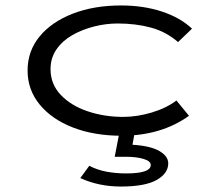

<svg xmlns="http://www.w3.org/2000/svg" viewBox="-20 -486 790 703"><path d="M425 11Q325 11 247.5 -19Q170 -49 125.5 -103Q81 -157 81 -228Q81 -299 125 -352.5Q169 -406 246.5 -436Q324 -466 423 -466Q506 -466 573.5 -443.5Q641 -421 683 -381L632 -332Q588 -370 532.5 -385Q477 -400 411 -400Q368 -400 324.5 -389Q281 -378 245 -357.5Q209 -337 187 -305.5Q165 -274 165 -233Q165 -178 202.5 -138.5Q240 -99 301 -78.5Q362 -58 431 -58Q482 -58 535.5 -74Q589 -90 626 -118L672 -62Q570 11 425 11ZM422 197Q342 197 274 166L307 121Q335 136 369.5 142.5Q404 149 442 149Q532 149 532 118Q532 104 506 96Q480 88 440 88H400L417 0H473L465 44Q531 48 563.5 67Q596 86 596 112Q596 149 553.5 173Q511 197 422 197Z"/></svg>

Font: Inconsolata ExtraExpanded Thin
Style: Regular
Weight: 100
Width: 8
Monospace: yes
Designer: Raph Levien, Cyreal, Brenton Simpson
Foundry: Raph Levien, Cyreal, Google
Version: Version 3.100; ttfautohint (v1.8.4.7-5d5b)